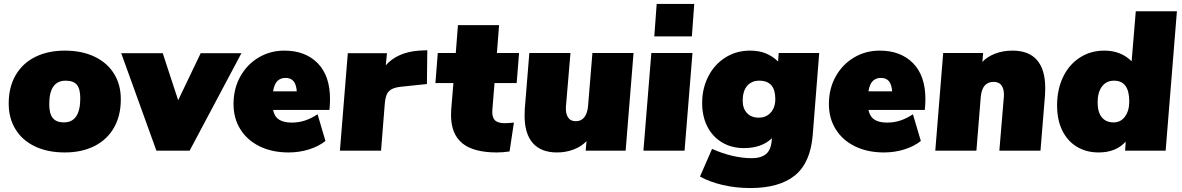

<svg xmlns="http://www.w3.org/2000/svg" viewBox="-20 -762 5980 971"><path d="M24 -238Q24 -322 59.5 -382.5Q95 -443 159 -474.5Q223 -506 308 -506Q394 -506 458 -475.5Q522 -445 556.5 -389.5Q591 -334 591 -260Q591 -176 556 -115.5Q521 -55 457 -23Q393 9 308 9Q221 9 157 -21.5Q93 -52 58.5 -108Q24 -164 24 -238ZM386 -265Q386 -312 369 -333Q352 -354 312 -354Q229 -354 229 -235Q229 -187 247 -165Q265 -143 303 -143Q386 -143 386 -265Z M1201 -493 939 0H771L593 -493H803L881 -255L995 -493Z M1649 -261Q1649 -235 1646 -206H1361Q1368 -172 1391.5 -157Q1415 -142 1455 -142Q1491 -142 1522.5 -152.5Q1554 -163 1586 -184L1626 -49Q1592 -22 1543 -6.5Q1494 9 1439 9Q1357 9 1294 -21.5Q1231 -52 1196 -107.5Q1161 -163 1161 -236Q1161 -314 1195.5 -375.5Q1230 -437 1288.5 -471.5Q1347 -506 1418 -506Q1524 -506 1586.5 -442.5Q1649 -379 1649 -261ZM1361 -300H1481Q1478 -336 1464 -352Q1450 -368 1424 -368Q1399 -368 1383 -352.5Q1367 -337 1361 -300Z M2141 -508 2139 -337 2014 -324Q1980 -321 1962 -311.5Q1944 -302 1936.5 -285.5Q1929 -269 1926 -238L1907 0H1699L1739 -493H1937L1931 -432Q1990 -498 2099 -506Z M2470 -207Q2467 -172 2481.5 -155.5Q2496 -139 2532 -139Q2549 -139 2579 -142L2557 4Q2523 9 2492 9Q2375 9 2318 -37.5Q2261 -84 2261 -180Q2261 -199 2262 -209L2273 -342H2182L2194 -494H2285L2296 -635H2504L2493 -494H2605L2593 -342H2481Z M3184 -494 3144 0H2942L2946 -48Q2920 -21 2881 -6Q2842 9 2797 9Q2716 9 2674.5 -38.5Q2633 -86 2633 -177Q2633 -199 2634 -211L2657 -494H2865L2842 -222Q2840 -188 2852.5 -168.5Q2865 -149 2892 -149Q2920 -149 2935.5 -169.5Q2951 -190 2954 -226L2976 -494Z M3274 -494H3482L3442 0H3234ZM3491 -742 3479 -578H3289L3301 -742Z M4123 -494 4090 -77Q4078 63 3999 126Q3920 189 3775 189Q3701 189 3635 173.5Q3569 158 3520 131L3581 -9Q3687 38 3783 38Q3828 38 3853.5 17.5Q3879 -3 3883 -53L3884 -63Q3832 -13 3742 -13Q3680 -13 3632 -41.5Q3584 -70 3557.5 -121.5Q3531 -173 3531 -241Q3531 -314 3561.5 -374.5Q3592 -435 3647.5 -470.5Q3703 -506 3773 -506Q3819 -506 3853 -492Q3887 -478 3915 -451L3918 -494ZM3901 -261Q3901 -354 3820 -354Q3781 -354 3758.5 -327.5Q3736 -301 3736 -253Q3736 -213 3758 -190Q3780 -167 3817 -167Q3855 -167 3878 -193Q3901 -219 3901 -261Z M4660 -261Q4660 -235 4657 -206H4372Q4379 -172 4402.5 -157Q4426 -142 4466 -142Q4502 -142 4533.5 -152.5Q4565 -163 4597 -184L4637 -49Q4603 -22 4554 -6.5Q4505 9 4450 9Q4368 9 4305 -21.5Q4242 -52 4207 -107.5Q4172 -163 4172 -236Q4172 -314 4206.5 -375.5Q4241 -437 4299.5 -471.5Q4358 -506 4429 -506Q4535 -506 4597.5 -442.5Q4660 -379 4660 -261ZM4372 -300H4492Q4489 -336 4475 -352Q4461 -368 4435 -368Q4410 -368 4394 -352.5Q4378 -337 4372 -300Z M5266 -317Q5266 -294 5265 -282L5242 0H5034L5057 -275Q5059 -309 5046 -328.5Q5033 -348 5005 -348Q4947 -348 4940 -272L4918 0H4710L4750 -494H4952L4948 -449Q4974 -476 5013.5 -491Q5053 -506 5101 -506Q5183 -506 5224.5 -458Q5266 -410 5266 -317Z M5932 -705 5875 0H5670L5673 -46Q5624 9 5536 9Q5474 9 5426.5 -19.5Q5379 -48 5352.5 -101.5Q5326 -155 5326 -229Q5326 -309 5356 -372Q5386 -435 5440.5 -470.5Q5495 -506 5565 -506Q5649 -506 5703 -452L5724 -705ZM5691 -249Q5691 -354 5614 -354Q5575 -354 5553 -324.5Q5531 -295 5531 -244Q5531 -195 5552 -169Q5573 -143 5612 -143Q5648 -143 5669.5 -172.5Q5691 -202 5691 -249Z"/></svg>

Font: Nunito Sans Heavy Heavy
Style: Italic
Weight: 400
Italic angle: -4.541°
Designer: Vernon Adams
Foundry: Vernon Adams
Version: Version 2.002